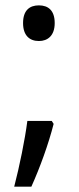

<svg xmlns="http://www.w3.org/2000/svg" viewBox="-20 -566 293 716"><path d="M66 -480C66 -434 90 -413 125 -413C158 -413 184 -433 184 -480C184 -527 160 -546 125 -546C90 -546 66 -527 66 -480ZM180 -104 173 -115H82C73 -45 53 53 33 130H97C129 59 161 -29 180 -104Z"/></svg>

Font: Noto Sans Lao SemiCondensed
Style: Regular
Weight: 400
Width: 4
Designer: Monotype Design Team
Foundry: Monotype Imaging Inc.
Version: Version 2.003